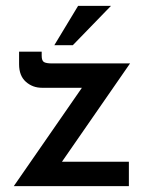

<svg xmlns="http://www.w3.org/2000/svg" viewBox="-20 -634 512 654"><path d="M123 -335Q91 -335 68 -355.5Q45 -376 45 -415V-458H122V-444Q122 -427 130 -422.5Q138 -418 156 -418H423L191 -83H419V0H27L259 -335ZM358 -614 228 -480H165L246 -614Z"/></svg>

Font: Reem Kufi Ink
Style: Regular
Weight: 400
Designer: Khaled Hosny
Version: Version 1.7